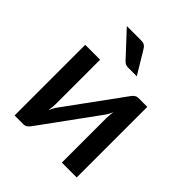

<svg xmlns="http://www.w3.org/2000/svg" viewBox="-201 -855 981 981"><g transform="rotate(45 290.0 -364.0)"><path d="M514 -510V0H406.5V-319.5Q406.5 -330 407.5 -342.5Q408.5 -355 410.5 -368Q405.5 -357 400.8 -347.8Q396 -338.5 390.5 -331L169 -26.5Q163 -17 153 -8.2Q143 0.5 130.5 0.5H65.5V-510H173V-190.5Q173 -180 171.8 -167Q170.5 -154 168.5 -141Q178.5 -164 189 -179L410.5 -483Q416.5 -493 426.5 -501.5Q436.5 -510 449 -510ZM249 -728Q267.5 -728 276.5 -722Q285.5 -716 292.5 -703.5L365.5 -582.5H304.5Q292 -582.5 284.2 -586Q276.5 -589.5 268.5 -598.5L148 -728Z"/></g></svg>

Font: Lato SemiBold
Style: Regular
Weight: 600
Designer: Lukasz Dziedzic with Adam Twardoch and Botio Nikoltchev
Foundry: tyPoland Lukasz Dziedzic
Version: Version 2.015; 2015-08-06; http://www.latofonts.com/